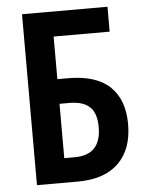

<svg xmlns="http://www.w3.org/2000/svg" viewBox="-52 -756 608 799"><g transform="rotate(-5 252.0 -357.0)"><path d="M70 0V-714H427V-610H193V-432H237Q355 -432 412.5 -377Q470 -322 470 -220Q470 -115 411 -57.5Q352 0 241 0ZM193 -102H236Q347 -102 347 -218Q347 -277 319 -303Q291 -329 234 -329H193Z"/></g></svg>

Font: Avrile Sans Condensed SemiBold
Style: Regular
Weight: 600
Width: 3
Designer: Monotype Design Team
Foundry: Monotype Imaging Inc.
Version: Version 2.001;September 10, 2019;FontCreator 11.5.0.2425 64-